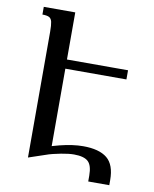

<svg xmlns="http://www.w3.org/2000/svg" viewBox="-86 -780 729 907"><g transform="rotate(10 278.0 -326.0)"><path d="M201 -34 100 0V-603Q100 -635 96.5 -650.5Q93 -666 82.5 -671.5Q72 -677 50 -677V-714H201ZM161 -444V-488H494V-444ZM348 -98Q425 -98 463 -67Q501 -36 501 38V62H400V34Q400 -15 380 -33.5Q360 -52 312 -52Q287 -52 250.5 -45Q214 -38 174.5 -26.5Q135 -15 100 0V-35Q175 -67 237 -82.5Q299 -98 348 -98Z"/></g></svg>

Font: Noto Serif Armenian
Style: Regular
Weight: 400
Designer: Monotype Design Team
Foundry: Monotype Imaging Inc.
Version: Version 2.007